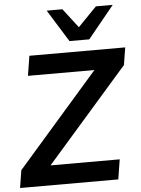

<svg xmlns="http://www.w3.org/2000/svg" viewBox="-61 -987 758 1034"><g transform="rotate(-5 317.5 -469.5)"><path d="M5 0 20 -95 495 -639 489 -598H100L117 -705H635L620 -611L144 -67L150 -107H553L536 0ZM339 -765 231 -939H316L396 -835L497 -939H588L446 -765Z"/></g></svg>

Font: Mulish ExtraLight
Style: Bold Italic
Weight: 700
Italic angle: -9°
Version: Version 3.603